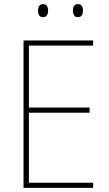

<svg xmlns="http://www.w3.org/2000/svg" viewBox="-20 -910 528 930"><path d="M431 0H94V-714H431V-689H120V-389H414V-364H120V-25H431ZM164 -859Q164 -871 169.5 -880.5Q175 -890 188 -890Q202 -890 207.5 -880.5Q213 -871 213 -859Q213 -845 207.5 -836Q202 -827 188 -827Q175 -827 169.5 -836.5Q164 -846 164 -859ZM333 -859Q333 -871 338.5 -880.5Q344 -890 357 -890Q371 -890 376.5 -881Q382 -872 382 -859Q382 -846 376.5 -836.5Q371 -827 357 -827Q344 -827 338.5 -836.5Q333 -846 333 -859Z"/></svg>

Font: Noto Sans Lao Looped SemiCondensed Thin
Style: Regular
Weight: 100
Width: 4
Designer: Mark Frömberg, Ben Mitchell
Foundry: The Fontpad Ltd
Version: Version 1.002; ttfautohint (v1.8.4.7-5d5b)